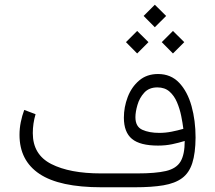

<svg xmlns="http://www.w3.org/2000/svg" viewBox="-20 -792 910 812"><path d="M587.4 -724.6 634.8 -772 682.6 -724.6 634.8 -676.8ZM664.1 -613.8 711.4 -661.1 759.3 -613.8 711.4 -565.9ZM512.7 -613.8 560.1 -661.1 607.9 -613.8 560.1 -565.9ZM761.2 -195.8Q735.8 -188 708 -182.1Q680.2 -176.3 648.4 -176.3Q572.3 -176.3 538.1 -204.6Q503.9 -232.9 503.9 -294.4Q503.9 -338.9 520 -381.3Q536.1 -423.8 568.4 -451.4Q600.6 -479 648.4 -479Q702.6 -479 737.8 -441.9Q772.9 -404.8 790 -343.5Q807.1 -282.2 807.1 -210.4Q806.6 -144 793.2 -102.3Q779.8 -60.5 750 -38.6Q720.2 -16.6 671.1 -8.3Q622.1 0 550.3 0H408.7Q231.9 0 147.2 -56.4Q62.5 -112.8 62.5 -221.7Q62.5 -249 67.9 -275.6Q73.2 -302.2 82.5 -327.1L130.4 -309.1Q118.7 -269.5 118.7 -229Q118.7 -138.2 196.8 -98.4Q274.9 -58.6 406.7 -58.6H560.5Q638.2 -58.6 681.9 -68.8Q725.6 -79.1 743.4 -108.6Q761.2 -138.2 761.2 -195.8ZM755.4 -247.1Q752.4 -272 746.3 -302Q740.2 -332 728.5 -359.6Q716.8 -387.2 696.8 -404.8Q676.8 -422.4 645.5 -422.4Q610.4 -422.4 590.1 -400.1Q569.8 -377.9 561.3 -348.1Q552.7 -318.4 552.7 -296.4Q552.7 -256.3 581.8 -243.2Q610.8 -230 653.8 -230Q679.7 -230 705.6 -235.1Q731.4 -240.2 755.4 -247.1Z"/></svg>

Font: Vazir Thin FD-UI
Style: Thin-FD-UI
Weight: 100
Designer: Saber Rastikerdar
Foundry: Saber Rastikerdar
Version: Version 30.1.0